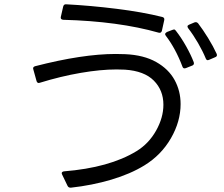

<svg xmlns="http://www.w3.org/2000/svg" viewBox="-20 -820 1040 893"><path d="M718 -668Q532 -721 273 -728Q260 -730 263 -742L274 -790Q277 -801 288 -800Q402 -794 522.5 -779Q643 -764 735 -741Q746 -738 744 -727L733 -677Q730 -665 718 -668ZM947 -540Q940 -540 937 -548Q923 -582 901 -620Q879 -658 855 -689Q852 -694 852 -697Q852 -702 859 -705L885 -716Q887 -717 891 -717Q896 -717 901 -712Q924 -682 948 -643Q972 -604 988 -569Q989 -567 989 -564Q989 -557 981 -554L953 -542Q949 -540 947 -540ZM838 -502Q832 -502 829 -509Q797 -594 751 -654Q748 -659 748 -661Q748 -666 756 -671L782 -681Q788 -683 789 -683Q794 -683 798 -677Q823 -645 845.5 -605Q868 -565 881 -531Q882 -529 882 -526Q882 -518 874 -515L844 -503Q842 -502 838 -502ZM267 -14Q267 -21 277 -23Q489 -40 615 -117Q672 -152 706 -212.5Q740 -273 740 -333Q740 -400 695.5 -445Q651 -490 561 -496Q549 -497 522 -497Q448 -497 355 -481Q262 -465 165 -435L160 -434Q153 -434 150 -443L135 -497L134 -502Q134 -509 143 -512Q364 -569 518 -569Q548 -569 563 -568Q649 -564 706.5 -531.5Q764 -499 792 -448Q820 -397 820 -336Q820 -255 775 -177Q730 -99 652 -51Q587 -11 498 15.5Q409 42 309 53Q298 53 294 44L269 -8Q267 -12 267 -14Z"/></svg>

Font: LINE Seed JP_TTF Regular
Style: Regular
Weight: 400
Designer: LINE & Fontrix & Fontworks
Version: Version 1.002